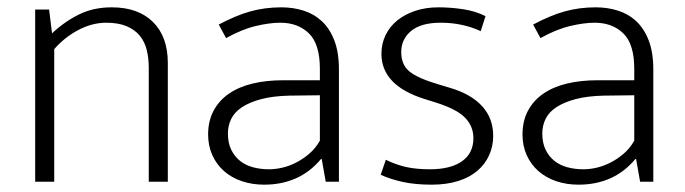

<svg xmlns="http://www.w3.org/2000/svg" viewBox="-20 -496 1869 524"><path d="M128 0H76V-470H114L122 -405Q156 -437 195.5 -456.5Q235 -476 285 -476Q357 -476 397.5 -436Q438 -396 438 -324V0H386V-311Q386 -337 380.5 -359.5Q375 -382 361.5 -398.5Q348 -415 325.5 -424.5Q303 -434 270 -434Q232 -434 194.5 -414.5Q157 -395 128 -362Z M577 -429Q624 -454 663.5 -465Q703 -476 748 -476Q780 -476 808.5 -467Q837 -458 858.5 -438Q880 -418 892.5 -385.5Q905 -353 905 -306V0H869L858 -62H856Q827 -27 788 -9.5Q749 8 701 8Q668 8 640 -1.5Q612 -11 591.5 -29Q571 -47 559.5 -72.5Q548 -98 548 -129Q548 -166 563 -194Q578 -222 605 -240.5Q632 -259 669.5 -268Q707 -277 753 -277H853V-308Q853 -376 823 -405Q793 -434 745 -434Q716 -434 678 -425Q640 -416 597 -392ZM853 -236 770 -235Q725 -234 693 -225.5Q661 -217 640.5 -203.5Q620 -190 611 -171.5Q602 -153 602 -132Q602 -106 611 -87.5Q620 -69 635 -57Q650 -45 670.5 -39.5Q691 -34 714 -34Q732 -34 751 -38.5Q770 -43 788.5 -52.5Q807 -62 824 -76.5Q841 -91 853 -112Z M1292 -411Q1242 -434 1183 -434Q1129 -434 1102 -411.5Q1075 -389 1075 -354Q1075 -319 1098 -300.5Q1121 -282 1179 -265L1209 -256Q1266 -239 1296 -206Q1326 -173 1326 -125Q1326 -97 1315 -72.5Q1304 -48 1283 -30Q1262 -12 1230.5 -2Q1199 8 1158 8Q1113 8 1079 0.5Q1045 -7 1019 -19L1033 -60Q1059 -47 1087 -40.5Q1115 -34 1153 -34Q1210 -34 1241 -56Q1272 -78 1272 -119Q1272 -151 1249.5 -174.5Q1227 -198 1170 -216L1138 -226Q1021 -263 1021 -349Q1021 -377 1032.5 -400.5Q1044 -424 1064.5 -440.5Q1085 -457 1113.5 -466.5Q1142 -476 1177 -476Q1209 -476 1243 -471Q1277 -466 1305 -452Z M1435 -429Q1482 -454 1521.5 -465Q1561 -476 1606 -476Q1638 -476 1666.5 -467Q1695 -458 1716.5 -438Q1738 -418 1750.5 -385.5Q1763 -353 1763 -306V0H1727L1716 -62H1714Q1685 -27 1646 -9.5Q1607 8 1559 8Q1526 8 1498 -1.5Q1470 -11 1449.5 -29Q1429 -47 1417.5 -72.5Q1406 -98 1406 -129Q1406 -166 1421 -194Q1436 -222 1463 -240.5Q1490 -259 1527.5 -268Q1565 -277 1611 -277H1711V-308Q1711 -376 1681 -405Q1651 -434 1603 -434Q1574 -434 1536 -425Q1498 -416 1455 -392ZM1711 -236 1628 -235Q1583 -234 1551 -225.5Q1519 -217 1498.5 -203.5Q1478 -190 1469 -171.5Q1460 -153 1460 -132Q1460 -106 1469 -87.5Q1478 -69 1493 -57Q1508 -45 1528.5 -39.5Q1549 -34 1572 -34Q1590 -34 1609 -38.5Q1628 -43 1646.5 -52.5Q1665 -62 1682 -76.5Q1699 -91 1711 -112Z"/></svg>

Font: Mukta Mahee ExtraLight
Style: Regular
Weight: 275
Designer: Shuchita Grover, Noopur Datye, Girish Dalvi, Yashodeep Gholap
Foundry: Ek Type
Version: Version 2.538;PS 1.000;hotconv 16.6.51;makeotf.lib2.5.65220;